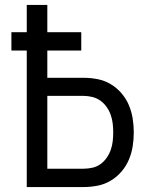

<svg xmlns="http://www.w3.org/2000/svg" viewBox="-20 -755 640 775"><path d="M88 0V-551H26V-625H88V-735H171V-625H308V-551H171V-441H317Q346 -441 374 -435.5Q402 -430 426.5 -415.5Q451 -401 470 -379Q489 -357 500 -331Q511 -305 515.5 -277Q520 -249 520 -221Q520 -192 515.5 -164Q511 -136 500 -110Q489 -84 470 -62Q451 -40 426.5 -25.5Q402 -11 374 -5.5Q346 0 317 0ZM317 -74Q335 -74 353 -78Q371 -82 385.5 -92.5Q400 -103 410.5 -118Q421 -133 427 -150Q433 -167 435 -185Q437 -203 437 -221Q437 -238 435 -256Q433 -274 427 -291Q421 -308 410.5 -323Q400 -338 385.5 -348.5Q371 -359 353 -363.5Q335 -368 317 -368H171V-74Z"/></svg>

Font: Iosevka SS04 Extended
Style: Regular
Weight: 400
Width: 7
Monospace: yes
Designer: Belleve Invis
Foundry: Belleve Invis
Version: Version 19.0.0; ttfautohint (v1.8.4)